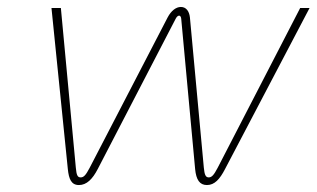

<svg xmlns="http://www.w3.org/2000/svg" viewBox="-20 -523 910 552"><path d="M261 -37 485 -469C491 -481 500 -481 501 -469L541 -37C544 -6 554 9 575 9C597 9 612 -8 627 -37L870 -500H843L606 -41C595 -20 589 -13 580 -13C571 -13 568 -21 566 -41L526 -473C524 -491 515 -503 500 -503C486 -503 472 -492 462 -473L238 -41C227 -20 221 -13 212 -13C203 -13 200 -19 198 -41L155 -500H128L175 -37C178 -8 185 9 207 9C229 9 246 -8 261 -37Z"/></svg>

Font: LT Wave Thin
Style: Italic
Weight: 100
Designer: Daniel Lyons
Version: Version 2.5 (Glyphs App)